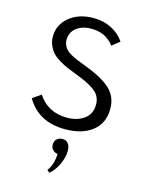

<svg xmlns="http://www.w3.org/2000/svg" viewBox="-107 -546 632 826"><g transform="rotate(15 209.0 -133.0)"><path d="M210.4 14.6Q91.8 14.6 38.1 -77.6L75.7 -103.5Q120.6 -35.6 205.6 -35.6Q251.5 -35.6 282 -57.9Q312.5 -80.1 312.5 -122.1Q312.5 -142.6 304 -158.4Q295.4 -174.3 276.4 -187.3Q257.3 -200.2 239 -208.5Q220.7 -216.8 189 -229Q166 -237.8 151.4 -244.1Q136.7 -250.5 116.9 -262.2Q97.2 -273.9 85.7 -286.1Q74.2 -298.3 65.7 -316.9Q57.1 -335.4 57.1 -357.4Q57.1 -410.2 99.1 -444.8Q141.1 -479.5 206.5 -479.5Q250.5 -479.5 286.1 -461.7Q321.8 -443.8 344.2 -411.1L310.1 -384.3Q273.9 -432.6 210 -432.6Q168 -432.6 142.8 -412.4Q117.7 -392.1 117.7 -359.4Q117.7 -345.7 122.8 -334.7Q127.9 -323.7 135.7 -315.9Q143.6 -308.1 158.2 -300Q172.9 -292 186 -286.6Q199.2 -281.2 221.2 -272.9Q258.3 -258.8 283.4 -246.1Q308.6 -233.4 331.3 -215.6Q354 -197.8 365.2 -174.1Q376.5 -150.4 376.5 -120.1Q376.5 -56.2 331.5 -20.8Q286.6 14.6 210.4 14.6ZM176.8 91.3Q176.8 76.7 186.5 67.1Q196.3 57.6 211.4 57.6Q228 57.6 237.3 69.1Q246.6 80.6 246.6 102.1Q246.6 130.9 231.2 163.3Q215.8 195.8 193.8 212.9L183.1 203.6Q206.1 173.3 207.5 125.5Q194.3 124 185.5 114.5Q176.8 105 176.8 91.3Z"/></g></svg>

Font: Spartan MB
Style: Regular
Weight: 400
Designer: Matt Bailey, Mirko Velimirovic
Foundry: Matt Bailey
Version: Version 1.005